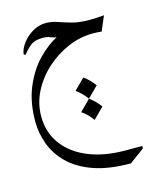

<svg xmlns="http://www.w3.org/2000/svg" viewBox="-97 -335 599 743"><g transform="rotate(-15 203.0 37.0)"><path d="M335.4 341.8Q246.6 341.8 186 320.1Q125.5 298.3 88.9 262Q52.2 225.6 35.9 180.7Q19.5 135.7 19.5 89.8Q19.5 12.2 44.4 -46.9Q69.3 -106 108.2 -146Q147 -186 188.5 -206.5L189.5 -203.1Q174.8 -204.6 161.1 -210.2Q147.5 -215.8 130.4 -215.8Q98.6 -215.8 81.3 -201.7Q64 -187.5 50.3 -169.4L43.5 -172.4Q45.4 -193.4 61.8 -215.6Q78.1 -237.8 103.3 -252.9Q128.4 -268.1 156.7 -268.1Q180.7 -268.1 203.4 -260Q226.1 -252 254.6 -243.9Q283.2 -235.8 324.7 -235.8Q341.3 -235.8 353.8 -236.6Q366.2 -237.3 382.8 -238.8L357.9 -180.2Q350.1 -181.2 340.3 -181.6Q330.6 -182.1 322.3 -182.1Q272 -182.1 223.1 -161.4Q174.3 -140.6 134.5 -104.7Q94.7 -68.8 70.8 -22.2Q46.9 24.4 46.9 76.2Q46.9 141.6 82.3 189.2Q117.7 236.8 180.9 262.5Q244.1 288.1 328.1 288.1H395V297.9ZM243.2 58.1Q267.6 75.7 285.6 100.6L243.2 143.1Q226.6 118.7 200.7 100.6ZM243.2 -26.9Q267.6 -9.3 285.6 15.6L243.2 58.1Q226.6 33.7 200.7 15.6Z"/></g></svg>

Font: Lateef ExtraLight
Style: Regular
Weight: 200
Designer: SIL International
Foundry: SIL International
Version: Version 4.200